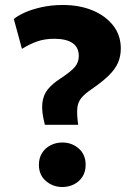

<svg xmlns="http://www.w3.org/2000/svg" viewBox="-20 -735 547 770"><path d="M160 -234.5Q146 -287.5 149.8 -321Q153.5 -354.5 172 -377Q190.5 -399.5 221.5 -419.5Q265.5 -448.5 280.8 -467.2Q296 -486 296 -510Q296 -545 271 -562.2Q246 -579.5 197.5 -579.5Q159.5 -579.5 129 -568.8Q98.5 -558 68 -539L35.5 -658.5Q48.5 -670.5 77.2 -683.8Q106 -697 146 -706Q186 -715 232.5 -715Q298.5 -715 350.8 -693.5Q403 -672 433.8 -632.8Q464.5 -593.5 464.5 -540.5Q464.5 -509.5 453.2 -483.5Q442 -457.5 416.2 -432.2Q390.5 -407 347.5 -377.5Q318.5 -358 305 -340.5Q291.5 -323 289.8 -298.8Q288 -274.5 293.5 -234.5ZM230 15Q192 15 164 -9.2Q136 -33.5 136 -74Q136 -101.5 148.8 -121.5Q161.5 -141.5 183 -152.5Q204.5 -163.5 230 -163.5Q268.5 -163.5 296 -139.2Q323.5 -115 323.5 -74Q323.5 -46.5 310.8 -26.5Q298 -6.5 276.8 4.2Q255.5 15 230 15Z"/></svg>

Font: Geologica SemiBold
Style: Regular
Weight: 600
Designer: Sindre Bremnes, Frode Helland
Foundry: Monokrom Skriftforlag AS
Version: Version 1.010;gftools[0.9.28]